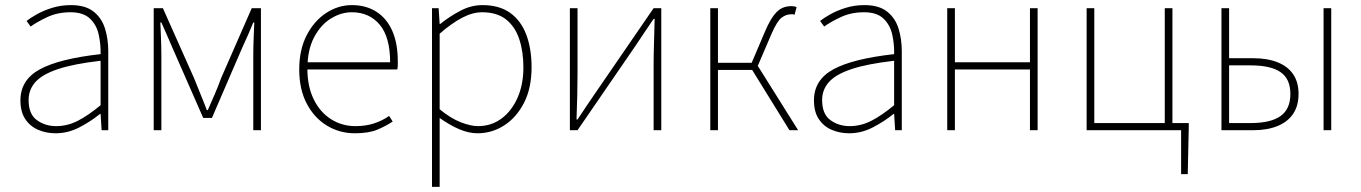

<svg xmlns="http://www.w3.org/2000/svg" viewBox="-20 -510 5330 752"><path d="M198 12Q161 12 129.5 -1.5Q98 -15 79 -43.5Q60 -72 60 -117Q60 -197 136 -238.5Q212 -280 374 -298Q375 -337 366.5 -375Q358 -413 332 -437.5Q306 -462 256 -462Q205 -462 164 -442.5Q123 -423 100 -406L84 -428Q99 -440 125 -454.5Q151 -469 185 -479.5Q219 -490 258 -490Q314 -490 346 -465Q378 -440 391 -399Q404 -358 404 -310V0H378L374 -64H372Q335 -34 290.5 -11Q246 12 198 12ZM200 -16Q244 -16 285 -37Q326 -58 374 -98V-272Q269 -260 207.5 -239.5Q146 -219 119 -189Q92 -159 92 -118Q92 -63 124.5 -39.5Q157 -16 200 -16Z M582 0V-478H618L740 -204Q752 -173 765 -142Q778 -111 790 -79H794Q808 -111 821.5 -142Q835 -173 846 -204L966 -478H1002V0H972V-292Q972 -310 972.5 -331Q973 -352 974 -375.5Q975 -399 976 -422H972Q962 -397 951.5 -373.5Q941 -350 930 -326L810 -48H776L654 -326Q644 -350 633.5 -373.5Q623 -397 612 -422H608Q609 -399 610 -375.5Q611 -352 611.5 -331Q612 -310 612 -292V0Z M1370 12Q1310 12 1260.5 -18Q1211 -48 1181.5 -104Q1152 -160 1152 -238Q1152 -316 1181.5 -372.5Q1211 -429 1258 -459.5Q1305 -490 1358 -490Q1413 -490 1453.5 -464.5Q1494 -439 1516 -390Q1538 -341 1538 -270Q1538 -263 1538 -255Q1538 -247 1536 -238H1168V-266H1508Q1508 -365 1467 -413.5Q1426 -462 1358 -462Q1316 -462 1276 -437.5Q1236 -413 1210 -363.5Q1184 -314 1184 -240Q1184 -172 1208.5 -121.5Q1233 -71 1276 -43.5Q1319 -16 1372 -16Q1413 -16 1446 -27Q1479 -38 1504 -56L1518 -34Q1491 -16 1457.5 -2Q1424 12 1370 12Z M1672 222V-478H1698L1702 -416H1704Q1740 -445 1782.5 -467.5Q1825 -490 1870 -490Q1935 -490 1977.5 -460Q2020 -430 2041 -375Q2062 -320 2062 -246Q2062 -165 2032.5 -107.5Q2003 -50 1955 -19Q1907 12 1850 12Q1816 12 1778.5 -4Q1741 -20 1702 -48V42V222ZM1852 -16Q1904 -16 1944 -45.5Q1984 -75 2007 -127Q2030 -179 2030 -246Q2030 -307 2014 -356Q1998 -405 1962.5 -433.5Q1927 -462 1868 -462Q1831 -462 1790 -440.5Q1749 -419 1702 -378V-82Q1746 -46 1785 -31Q1824 -16 1852 -16Z M2212 0V-478H2242V-224Q2242 -184 2241 -137Q2240 -90 2238 -42H2242Q2257 -65 2277 -94.5Q2297 -124 2312 -146L2540 -478H2570V0H2540V-254Q2540 -294 2541.5 -341Q2543 -388 2544 -436H2540Q2525 -414 2505 -384.5Q2485 -355 2470 -332L2242 0Z M2762 0V-478H2792V-264H2924L2976 -386Q2995 -430 3011.5 -451Q3028 -472 3044.5 -479Q3061 -486 3080 -486Q3092 -486 3100 -482L3092 -452Q3088 -454 3085.5 -454Q3083 -454 3078 -454Q3059 -454 3041.5 -441Q3024 -428 3002 -378L2948 -252L3106 0H3072L2926 -236H2792V0Z M3306 12Q3269 12 3237.5 -1.5Q3206 -15 3187 -43.5Q3168 -72 3168 -117Q3168 -197 3244 -238.5Q3320 -280 3482 -298Q3483 -337 3474.5 -375Q3466 -413 3440 -437.5Q3414 -462 3364 -462Q3313 -462 3272 -442.5Q3231 -423 3208 -406L3192 -428Q3207 -440 3233 -454.5Q3259 -469 3293 -479.5Q3327 -490 3366 -490Q3422 -490 3454 -465Q3486 -440 3499 -399Q3512 -358 3512 -310V0H3486L3482 -64H3480Q3443 -34 3398.5 -11Q3354 12 3306 12ZM3308 -16Q3352 -16 3393 -37Q3434 -58 3482 -98V-272Q3377 -260 3315.5 -239.5Q3254 -219 3227 -189Q3200 -159 3200 -118Q3200 -63 3232.5 -39.5Q3265 -16 3308 -16Z M3690 0V-478H3720V-266H4014V-478H4044V0H4014V-238H3720V0Z M4606 172V0H4236V-478H4266V-28H4542V-478H4572V-28H4636V-12L4632 172Z M4764 0V-478H4794V-282H4888Q4944 -282 4984 -266Q5024 -250 5045 -219Q5066 -188 5066 -142Q5066 -96 5045 -64.5Q5024 -33 4984 -16.5Q4944 0 4888 0ZM4794 -28H4878Q4957 -28 4995.5 -55.5Q5034 -83 5034 -142Q5034 -201 4995.5 -227.5Q4957 -254 4878 -254H4794ZM5164 0V-478H5194V0Z"/></svg>

Font: Source Sans 3
Style: Regular
Weight: 200
Designer: Paul D. Hunt
Foundry: Adobe
Version: Version 3.046;hotconv 1.0.118;makeotfexe 2.5.65603